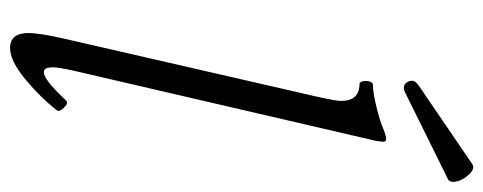

<svg xmlns="http://www.w3.org/2000/svg" viewBox="-306 -630 949 377"><g transform="rotate(90 168.5 -441.5)"><path d="M163.1 -763.2Q147.9 -754.9 140.9 -767.3Q133.8 -779.8 147.9 -789.1L303.2 -895Q311 -899.4 321.8 -888.7Q332.5 -877.9 335.9 -865.2Q339.4 -852.5 333 -847.2ZM74.2 13.2Q44.9 13.2 44.9 -22.9Q44.9 -45.4 56.2 -94.2L170.9 -594.2Q178.2 -627.9 178.2 -636.2Q178.2 -672.9 145 -672.9Q141.1 -672.9 139.6 -679.4Q138.2 -686 140.1 -692.6Q142.1 -699.2 146 -699.2Q161.1 -699.2 189.7 -706.1Q218.3 -712.9 236.8 -721.2Q247.1 -725.1 252.9 -725.1Q257.3 -725.1 258.1 -721.7Q258.8 -718.3 256.8 -706.1L120.1 -117.2Q115.7 -98.6 113.8 -86.4Q111.8 -74.2 112.3 -66.9Q112.8 -59.6 115 -56.4Q117.2 -53.2 122.1 -53.2Q136.7 -53.2 176.8 -96.2Q182.1 -102.1 191.2 -92.8Q200.2 -83.5 196.8 -79.1Q171.9 -46.9 135.7 -16.8Q99.6 13.2 74.2 13.2Z"/></g></svg>

Font: Junicode SmCond
Style: Italic
Weight: 400
Width: 4
Italic angle: -11°
Designer: Peter S. Baker
Version: Version 2.206